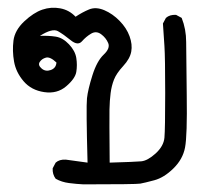

<svg xmlns="http://www.w3.org/2000/svg" viewBox="-20 -278 540 500"><path d="M197.3 202.1Q178.7 201.2 159.7 198.7Q140.6 196.3 125 187.5Q116.2 175.8 117.2 160.2L125 145.5Q134.8 136.7 151.4 137.7L208 145.5Q204.1 1 206.5 -22Q209 -44.9 220.7 -82Q232.4 -119.1 250 -135.7Q267.6 -152.3 261.7 -166Q255.9 -179.7 243.2 -189Q230.5 -198.2 217.3 -190.4Q204.1 -182.6 193.4 -170.4Q182.6 -158.2 164.1 -173.3Q145.5 -188.5 130.9 -196.8Q116.2 -205.1 84 -184.6Q106.4 -185.5 125 -182.6Q143.6 -179.7 159.7 -162.6Q175.8 -145.5 178.7 -127Q181.6 -108.4 178.7 -90.8Q175.8 -73.2 152.3 -53.2Q128.9 -33.2 95.2 -38.1Q61.5 -43 41.5 -66.4Q21.5 -89.8 16.6 -117.7Q11.7 -145.5 15.1 -172.4Q18.6 -199.2 43 -222.2Q67.4 -245.1 90.3 -252.9Q113.3 -260.7 136.7 -256.3Q160.2 -252 176.8 -234.4Q194.3 -246.1 211.9 -253.4Q229.5 -260.7 251.5 -251.5Q273.4 -242.2 291.5 -223.6Q309.6 -205.1 317.4 -183.6Q325.2 -162.1 321.8 -143.6Q318.4 -125 300.8 -106Q283.2 -86.9 276.9 -70.8Q270.5 -54.7 268.1 -35.6Q265.6 -16.6 265.1 7.3Q264.6 31.2 265.6 145.5Q331.1 143.6 347.7 142.1Q364.3 140.6 385.3 121.6Q406.2 102.5 408.2 80.6Q410.2 58.6 410.2 -35.2Q410.2 -128.9 408.2 -158.2Q406.2 -187.5 404.3 -216.8L412.1 -231.4Q421.9 -240.2 438.5 -239.3L453.1 -231.4Q464.8 -202.1 464.8 -168.5Q464.8 -134.8 466.3 -29.8Q467.8 75.2 461.9 106Q456.1 136.7 431.6 160.6Q407.2 184.6 381.8 191.4Q356.4 198.2 345.2 200.2Q334 202.1 197.3 202.1ZM127 -115.2Q110.4 -130.9 99.6 -127.9Q88.9 -125 83.5 -116.7Q78.1 -108.4 88.4 -99.6Q98.6 -90.8 112.3 -95.7Q126 -100.6 127 -115.2Z"/></svg>

Font: JasonHandwriting2
Style: Regular
Weight: 400
Version: Version 1.05.10